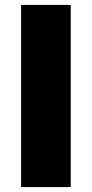

<svg xmlns="http://www.w3.org/2000/svg" viewBox="-20 -762 375 782"><path d="M66 -742H268V0H66Z"/></svg>

Font: Alexandria ExtraBold
Style: Regular
Weight: 800
Designer: Mohamed Gaber
Foundry: Kief Type Foundry
Version: Version 5.100